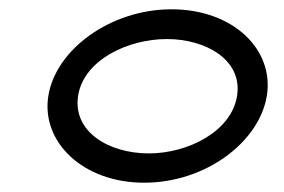

<svg xmlns="http://www.w3.org/2000/svg" viewBox="-20 -432 610 413"><path d="M554 -226C570 -325 482 -412 349 -412C217 -412 100 -325 84 -226C68 -127 158 -39 290 -39C423 -39 538 -127 554 -226ZM490 -226C478 -149 384 -102 300 -102C215 -102 136 -148 148 -226C160 -303 255 -348 339 -348C423 -348 502 -303 490 -226Z"/></svg>

Font: Charger Static
Style: 2Obl
Weight: 1000
Designer: Jasper
Foundry: KineticPlasma Fonts/Cannot Into Space Fonts
Version: Version 1.1